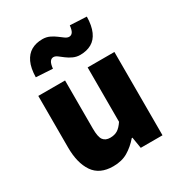

<svg xmlns="http://www.w3.org/2000/svg" viewBox="-177 -862 928 994"><g transform="rotate(-30 286.5 -365.0)"><path d="M212 12Q131 12 94 -42.5Q57 -97 57 -190V-498H217V-210Q217 -160 230.5 -142Q244 -124 272 -124Q298 -124 316 -135Q334 -146 352 -173V-498H512V0H382L371 -67H367Q336 -31 299.5 -9.5Q263 12 212 12ZM352 -573Q330 -573 310.5 -582Q291 -591 276 -602.5Q261 -614 248.5 -623.5Q236 -633 225 -633Q212 -633 204 -621.5Q196 -610 193 -582L94 -588Q95 -642 111 -676Q127 -710 155 -726Q183 -742 222 -742Q245 -742 264 -733Q283 -724 298 -712.5Q313 -701 325.5 -692Q338 -683 349 -683Q362 -683 370 -694Q378 -705 381 -733L480 -728Q479 -674 463.5 -639.5Q448 -605 419.5 -589Q391 -573 352 -573Z"/></g></svg>

Font: Source Sans 3 ExtraLight ExtraBold
Style: Regular
Weight: 800
Version: Version 3.052;hotconv 1.1.0;makeotfexe 2.6.0